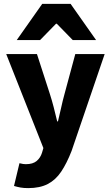

<svg xmlns="http://www.w3.org/2000/svg" viewBox="-20 -776 570 987"><path d="M125 191Q102 191 85.5 188Q69 185 52 180L80 63Q92 66 99 67Q106 68 113 68Q149 68 168.5 51.5Q188 35 196 9L203 -15L12 -498H170L236 -294Q247 -260 256 -225Q265 -190 274 -152H278Q287 -188 294.5 -223Q302 -258 312 -294L367 -498H518L348 0Q323 64 294.5 106.5Q266 149 225.5 170Q185 191 125 191ZM66 -570 197 -756H343L474 -570H354L272 -654H268L186 -570Z"/></svg>

Font: Mada ExtraBold
Style: Regular
Weight: 800
Designer: Khaled Hosny
Version: Version 1.5